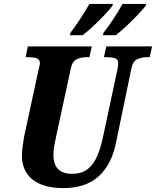

<svg xmlns="http://www.w3.org/2000/svg" viewBox="-20 -951 797 981"><path d="M304 10Q201 10 146.5 -33.5Q92 -77 92 -157Q92 -175 96 -204.5Q100 -234 103 -252L176 -590Q180 -607 182 -615Q184 -623 184 -627Q184 -648 166.5 -653.5Q149 -659 122 -659H111L122 -714H449L437 -659H426Q397 -659 373.5 -649Q350 -639 342 -602L266 -250Q262 -233 257.5 -207.5Q253 -182 253 -160Q253 -63 348 -63Q398 -63 428.5 -87.5Q459 -112 477 -154.5Q495 -197 506 -250L580 -596Q584 -617 584 -627Q584 -648 567 -653.5Q550 -659 522 -659H511L523 -714H757L745 -659H733Q706 -659 682.5 -649Q659 -639 651 -600L573 -223Q550 -109 483.5 -49.5Q417 10 304 10ZM509 -784Q535 -816 560.5 -855.5Q586 -895 606 -931H727L724 -921Q710 -903 683 -874.5Q656 -846 625.5 -817.5Q595 -789 571 -771H506ZM340 -784Q365 -816 390.5 -855.5Q416 -895 437 -931H557L554 -921Q541 -903 514 -874.5Q487 -846 456.5 -817.5Q426 -789 402 -771H337Z"/></svg>

Font: Noto Serif Condensed ExtraBold
Style: Italic
Weight: 800
Width: 3
Italic angle: -12°
Designer: Monotype Design Team
Foundry: Monotype Imaging Inc.
Version: Version 2.014; ttfautohint (v1.8.4.7-5d5b)